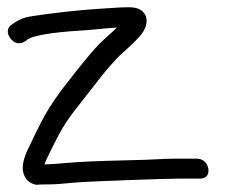

<svg xmlns="http://www.w3.org/2000/svg" viewBox="-20 -515 653 530"><path d="M543.6 -70.1C537.1 -75.4 529.6 -77 522.9 -77H465.9C420.9 -77 419.3 -74.3 323.3 -72.3C254.4 -70.8 202.6 -68.6 167.7 -65.5C141.4 -63 120.1 -61.6 102.6 -61.1C105.3 -68.5 110.3 -79.8 116.6 -92.3C146.9 -152.7 154.1 -170.4 201.3 -229.3L240.4 -279.4C272.2 -321.3 298.6 -351.5 319.5 -370C350.5 -397.4 369.7 -416.9 377.4 -431.1C382.7 -441.2 386 -451.9 384.3 -463.2C382.9 -472.7 377 -482.5 367 -488.4C358.4 -493.2 347.9 -495 336 -495C326.1 -495 315.6 -494.7 304.4 -494C228.4 -489.3 185.1 -486.2 108 -476C50.6 -467.8 43.3 -468.8 10.8 -446.1L10.4 -445.8L10 -445.5C5.2 -441.4 1.4 -435.5 1.5 -427.9C1.5 -419.7 5.8 -412.3 11.1 -406.3C25.8 -389.5 44.2 -394.6 56.5 -406.5C69.1 -415.4 116.7 -425.5 201.2 -430.5C236.6 -432.6 268.8 -436.9 302.3 -438.9C295.3 -431.7 286.7 -423.4 278.1 -416C243.5 -386.3 215.2 -349.4 188.1 -315.7L149.1 -265.6C123.2 -230.6 105.3 -201.1 92.9 -176.4L76.4 -143.4C71.5 -133.5 66.7 -123.5 63.1 -115.4C44 -78.7 35 -47.3 51.2 -22.9C57.7 -13.3 67.9 -7.1 78.6 -5.2L80.5 -4.9L82.3 -5.1C87.1 -5.6 98 -6 113.9 -6C130.8 -6 152.9 -7.5 181.6 -10.6C221.2 -14.5 442.1 -22 475.1 -22H532.1C539.2 -22 546.7 -23.9 551.4 -30C555.7 -35.6 556.1 -42.8 555 -49.5C553.8 -56.7 550.5 -64.5 543.6 -70.1Z"/></svg>

Font: MewTooHand
Style: BdLta
Weight: 400
Designer: Mew Too, Robert Jablonski
Version: Version 0.77